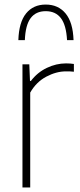

<svg xmlns="http://www.w3.org/2000/svg" viewBox="-20 -822 350 842"><path d="M78.5 0V-540H108.5L111.5 -467H115.5Q144 -504.5 185.2 -524.2Q226.5 -544 269.5 -544Q288.5 -544 304 -541.5V-507.5Q295 -508.5 287.2 -508.8Q279.5 -509 269 -509Q227 -509 183 -485.8Q139 -462.5 112.5 -416V0ZM60.5 -646Q63 -724.5 94.5 -763.2Q126 -802 180.5 -802Q235.5 -802 267.8 -762.8Q300 -723.5 302.5 -646H274Q270.5 -711.5 247.2 -742.2Q224 -773 180.5 -773Q137 -773 114.2 -742.2Q91.5 -711.5 89 -646Z"/></svg>

Font: Encode Sans Semi Condensed Thin
Style: Regular
Weight: 100
Width: 4
Designer: Multiple Designers
Foundry: Impallari Type
Version: Version 3.000; ttfautohint (v1.8.3) -l 8 -r 50 -G 200 -x 14 